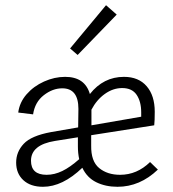

<svg xmlns="http://www.w3.org/2000/svg" viewBox="-20 -713 663 737"><path d="M586 -62Q517 4 431 4Q385 4 349.5 -13.5Q314 -31 296 -69Q220 4 145 4Q97 4 69.5 -21.5Q42 -47 42 -89Q42 -130 71 -161Q100 -192 176 -206L280 -224L281 -295Q281 -374 219 -374Q182 -374 148 -347.5Q114 -321 107 -274L50 -281Q55 -320 82 -351Q109 -382 149 -400Q189 -418 230 -418Q306 -418 325 -352Q377 -418 456 -418Q512 -418 543 -382Q574 -346 574 -284Q574 -249 572 -232L330 -194V-154Q329 -94 360.5 -68Q392 -42 441 -42Q506 -42 556 -91ZM331 -232 522 -265V-282Q522 -323 504.5 -349Q487 -375 449 -375Q414 -375 382.5 -352.5Q351 -330 331 -292ZM284 -102Q279 -125 279 -151V-186L191 -172Q99 -157 99 -96Q99 -42 159 -42Q189 -42 219 -56.5Q249 -71 284 -102ZM249 -527 387 -693 428 -657 278 -502Z"/></svg>

Font: Ysabeau Semilight
Style: Regular
Weight: 300
Designer: Christian Thalmann (Catharsis Fonts)
Version: Version 0.003